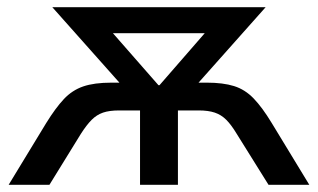

<svg xmlns="http://www.w3.org/2000/svg" viewBox="-20 -512 880 532"><path d="M4 0 108 -171Q134 -213 157 -237.5Q180 -262 210.5 -272.5Q241 -283 289 -283H351L334 -257L125 -492H716L507 -257L489 -283H553Q598 -283 628.5 -273.5Q659 -264 683 -239Q707 -214 733 -171L837 0H724L636 -141Q621 -166 607 -180Q593 -194 575 -200Q557 -206 531 -206H473V0H368V-206H310Q283 -206 265.5 -200Q248 -194 234 -180Q220 -166 204 -141L117 0ZM419 -276H422L576 -453L579 -420H261L264 -453Z"/></svg>

Font: NunitoSans_10ptSemiBold
Style: Regular
Weight: 600
Designer: Vernon Adams
Foundry: Vernon Adams
Version: Version 3.101;gftools[0.9.27]